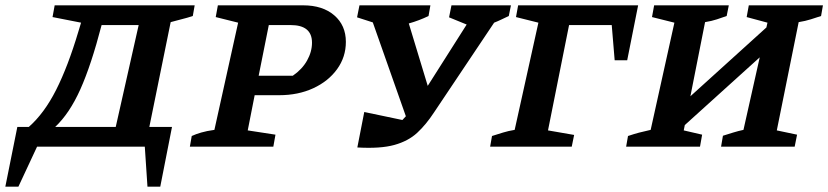

<svg xmlns="http://www.w3.org/2000/svg" viewBox="-82 -550 3106 720"><path d="M-62 150 -17 -74H26Q84 -125 128.5 -213Q173 -301 212 -432L222 -465L115 -486L123 -530H648L641 -490Q629 -486 620 -483.5Q611 -481 597.5 -477.5Q584 -474 558 -467L478 -74H563L519 150H471L461 0H57L-13 150ZM299 -456Q260 -306 219.5 -215.5Q179 -125 125 -74H352L438 -456Z M630 0 637 -40Q652 -47 672.5 -53Q693 -59 722 -63L811 -465L727 -486L735 -530H1055Q1128 -530 1171.5 -492.5Q1215 -455 1215 -393Q1215 -336 1182 -290.5Q1149 -245 1092.5 -219Q1036 -193 965 -193H873L847 -61L951 -45L943 0ZM1008 -456H926L888 -266H1016Q1051 -290 1069.5 -323Q1088 -356 1088 -390Q1088 -456 1008 -456Z M1258 3 1284 -130 1427 -100Q1433 -107 1440 -114L1316 -466L1257 -485L1266 -530H1532L1525 -490Q1490 -473 1451 -462L1522 -228L1668 -458L1602 -485L1611 -530H1834L1826 -490Q1811 -483 1797.5 -476.5Q1784 -470 1771 -465L1546 -129Q1516 -83 1482.5 -52Q1449 -21 1397 -6.5Q1345 8 1258 3Z M2311 -530 2270 -324H2223L2212 -456H2052L1973 -61L2071 -44L2062 0H1756L1763 -40Q1785 -47 1804.5 -53Q1824 -59 1848 -63L1937 -465L1853 -486L1861 -530Z M2266 0 2273 -40Q2297 -48 2314 -52.5Q2331 -57 2358 -63L2447 -465L2363 -486L2371 -530H2651L2643 -490Q2626 -484 2606.5 -477.5Q2587 -471 2562 -467L2507 -189L2792 -447L2796 -465L2718 -486L2726 -530H3004L2997 -490Q2979 -484 2958.5 -477.5Q2938 -471 2913 -467L2831 -61L2907 -45L2898 0H2622L2629 -41Q2648 -47 2667.5 -53Q2687 -59 2706 -63L2767 -335L2486 -81L2482 -61L2551 -45L2543 0Z"/></svg>

Font: Piazzolla SC SemiBold
Style: Italic
Weight: 600
Italic angle: -11.3°
Designer: Juan Pablo del Peral
Foundry: Huerta Tipografica
Version: Version 1.330